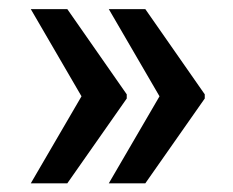

<svg xmlns="http://www.w3.org/2000/svg" viewBox="-20 -475 520 429"><path d="M263.2 -254.9 130.4 -65.4H48.8L162.1 -259.8L48.8 -454.6H130.4L263.2 -264.2ZM304.7 -454.6 437.5 -264.2V-254.9L304.7 -65.4H223.1L336.4 -259.8L223.1 -454.6Z"/></svg>

Font: Robert Sans
Style: Bold
Weight: 700
Designer: Christian Robertson (extended by Adam Twardoch)
Foundry: Google
Version: Version 12.135;April 2, 2019;FontCreator 11.5.0.2425 64-bit;